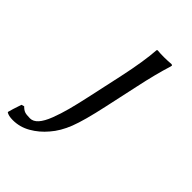

<svg xmlns="http://www.w3.org/2000/svg" viewBox="-386 -523 860 860"><g transform="rotate(45 44.0 -93.0)"><path d="M143.1 -251 107.9 -88.9Q84 21.5 63 75.4Q42 129.4 9.8 166Q-20.5 202.1 -59.8 224.6Q-99.1 247.1 -143.1 247.1Q-170.9 247.1 -184.1 237.8V234.9Q-180.2 218.3 -164.1 170.9L-150.9 167Q-139.6 178.7 -128.7 182.9Q-117.7 187 -94.2 187Q-74.2 187 -57.1 168Q-40 148.9 -25.6 111.3Q-11.2 73.7 -0.5 33.4Q10.3 -6.8 22.9 -64.9L60.1 -235.8Q85.9 -355.5 90.8 -430.2L94.2 -433.1Q111.8 -431.2 136.2 -431.2Q154.8 -431.2 181.2 -433.1Q188 -433.1 188 -429.2Q188 -425.8 187 -422.9Q164.1 -350.1 143.1 -251Z"/></g></svg>

Font: Linear Smooth
Style: Italic
Weight: 400
Designer: Philipp H. Poll, Flanker
Foundry: Philipp H. Poll, reworked by Flanker
Version: Version 1.061 | FøM Fix